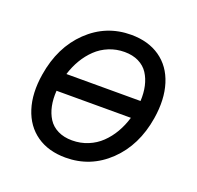

<svg xmlns="http://www.w3.org/2000/svg" viewBox="-104 -664 805 785"><g transform="rotate(20 298.5 -271.0)"><path d="M257.1 11.4Q182.5 11.4 131.4 -24.3Q80.3 -60 59.5 -125.2Q38.7 -190.3 52.6 -275.6Q72.8 -400.9 151.6 -476.7Q230.5 -552.6 339.5 -552.6Q414.1 -552.6 465.4 -516.9Q516.7 -481.2 537.3 -415.5Q557.9 -349.8 544 -264.2Q523.8 -139.9 445 -64.3Q366.1 11.4 257.1 11.4ZM258.5 -63.9Q295.1 -63.9 327.2 -77.1Q359.4 -90.2 383.5 -113.5Q407.7 -136.7 425.2 -166.9Q442.8 -197.1 453.5 -233H130Q127.5 -197.1 133.7 -167.1Q139.9 -137.1 154.8 -113.6Q169.7 -90.2 196.2 -77.1Q222.7 -63.9 258.5 -63.9ZM144.5 -311.1H467Q468.8 -346.2 462.2 -375.7Q455.6 -405.2 440.7 -428.3Q425.8 -451.3 399.5 -464.3Q373.2 -477.3 338.1 -477.3Q302.2 -477.3 270.4 -464.3Q238.6 -451.3 214.7 -428.4Q190.7 -405.5 173.1 -375.9Q155.5 -346.2 144.5 -311.1Z"/></g></svg>

Font: Karasuma Gothic
Style: Italic
Weight: 400
Italic angle: -9.39999°
Designer: Rasmus Andersson / Ryoko Nishizuka
Foundry: Genbu
Version: Version 1.00